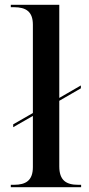

<svg xmlns="http://www.w3.org/2000/svg" viewBox="-20 -780 372 800"><path d="M25 0H318V-10H306C255 -10 227 -29 227 -87V-360L317 -412V-424L227 -372V-760H25V-750H38C88 -750 117 -732 117 -677V-309L35 -262V-250L117 -297V-84C117 -28 88 -10 38 -10H25Z"/></svg>

Font: Noto Serif Display Medium
Style: Regular
Weight: 500
Designer: Monotype Design Team
Foundry: Monotype Imaging Inc.
Version: Version 2.009